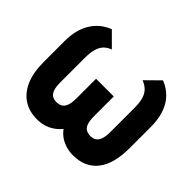

<svg xmlns="http://www.w3.org/2000/svg" viewBox="-122 -665 844 844"><g transform="rotate(45 300.0 -243.5)"><path d="M460 -500 396 -437Q417 -429 430.5 -415.5Q444 -402 450.5 -380.5Q457 -359 457 -325V-176Q457 -147 450.5 -130.5Q444 -114 433 -107.5Q422 -101 408 -101Q394 -101 382 -106.5Q370 -112 363.5 -128.5Q357 -145 357 -176V-297H247V-176Q247 -145 240 -128.5Q233 -112 221.5 -106.5Q210 -101 195 -101Q181 -101 170 -107.5Q159 -114 153 -130.5Q147 -147 147 -176V-325Q147 -359 153 -380.5Q159 -402 171.5 -415.5Q184 -429 205 -437L142 -500Q90 -480 61 -433.5Q32 -387 32 -316V-187Q32 -120 51.5 -76Q71 -32 106 -9.5Q141 13 189 13Q212 13 232.5 7Q253 1 270.5 -11Q288 -23 302 -40Q314 -23 331.5 -11Q349 1 370 7Q391 13 413 13Q487 13 527 -37Q567 -87 567 -187V-316Q567 -387 540 -433Q513 -479 460 -500Z"/></g></svg>

Font: Advent Pro
Style: Regular
Weight: 400
Designer: VivaRado, Andreas Kalpakidis
Foundry: VivaRado, Andreas Kalpakidis
Version: Version 3.000